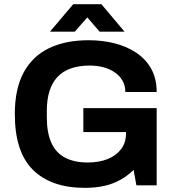

<svg xmlns="http://www.w3.org/2000/svg" viewBox="-20 -892 842 924"><path d="M388 12Q226.2 12 138.7 -74.5Q51.3 -161 51.3 -343.2Q51.3 -463.6 93.3 -542.2Q135.3 -620.8 215 -659.6Q294.7 -698.4 406.7 -698.4Q474 -698.4 533.2 -683.1Q592.4 -667.8 637.8 -636.8Q683.1 -605.9 708.6 -559.3Q734 -512.6 734 -449.2H583.3Q583.3 -479.8 569.6 -503.7Q556 -527.5 532.1 -543.9Q508.3 -560.3 477.3 -568.4Q446.4 -576.5 411.8 -576.5Q360.3 -576.5 321.3 -562.8Q282.3 -549.2 256.5 -521.6Q230.7 -493.9 218 -453.2Q205.3 -412.4 205.3 -358V-327.7Q205.3 -253.4 227.1 -205Q248.9 -156.6 293 -133.3Q337.1 -110 402.4 -110Q456.2 -110 497.4 -126.3Q538.7 -142.7 562.5 -174Q586.4 -205.4 586.4 -250.2V-256.5H381.1V-371.5H734V0H636.4L623 -74.3Q592.8 -45.1 558.2 -26Q523.5 -6.8 481.9 2.6Q440.2 12 388 12ZM220.3 -739.5 332.4 -871.7H468.1L579.4 -739.5H459.5L371.8 -841L428.3 -840.2L339.8 -739.5Z"/></svg>

Font: Archivo SemiBold
Style: Regular
Weight: 600
Designer: Hector Gatti
Foundry: Omnibus-Type
Version: Version 2.001